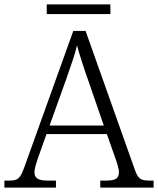

<svg xmlns="http://www.w3.org/2000/svg" viewBox="-22 -855 720 875"><path d="M191 -791H481V-835H191ZM-2 0H233V-32H196C150 -32 135 -44 135 -71C135 -88 147 -123 153 -140L190 -244H465L503 -136C509 -120 520 -87 520 -71C520 -44 507 -32 463 -32H435V0H678V-32H661C618 -32 607 -40 592 -83L368 -714H312L90 -96C70 -41 61 -32 19 -32H-2ZM204 -283 279 -492C298 -546 320 -608 329 -648C341 -603 362 -539 382 -483L451 -283Z"/></svg>

Font: Noto Serif Telugu Light
Style: Regular
Weight: 300
Designer: Jelle Bosma - Monotype Design Team
Foundry: Monotype Imaging Inc.
Version: Version 2.005